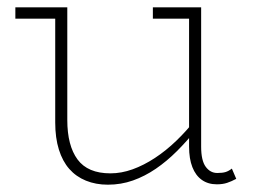

<svg xmlns="http://www.w3.org/2000/svg" viewBox="-20 -491 705 525"><path d="M275 14Q242 14 215 3Q188 -8 169.5 -29Q151 -50 141 -82Q131 -114 131 -156V-471H164V-163Q164 -128 171 -101Q178 -74 192 -55Q206 -36 228.5 -26.5Q251 -17 282 -17Q312 -17 342.5 -28Q373 -39 403.5 -59Q434 -79 462.5 -106.5Q491 -134 516 -166V-136Q491 -105 463.5 -77.5Q436 -50 406 -29.5Q376 -9 343.5 2.5Q311 14 275 14ZM22 -440V-471H147V-440ZM573 13Q549 13 532 1Q515 -11 506 -34Q497 -57 497 -90V-471H530V-90Q530 -52 542.5 -35Q555 -18 574 -18Q588 -18 596.5 -20.5Q605 -23 614 -30L626 -2Q613 5 601 9Q589 13 573 13ZM398 -440V-471H520V-440Z"/></svg>

Font: BioRhyme ExtraLight
Style: Regular
Weight: 250
Designer: Aoife Mooney
Foundry: Aoife Mooney Type
Version: Version 1.600;gftools[0.9.33]